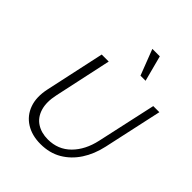

<svg xmlns="http://www.w3.org/2000/svg" viewBox="-249 -1050 1201 1201"><g transform="rotate(45 351.5 -449.0)"><path d="M318 9Q242 9 188 -25Q134 -59 112 -120.5Q90 -182 108 -265L193 -658H255L173 -277Q157 -203 173 -150.5Q189 -98 230.5 -71Q272 -44 330 -44Q420 -44 480.5 -104.5Q541 -165 563 -266L649 -658H703L618 -268Q600 -186 559.5 -124Q519 -62 458.5 -26.5Q398 9 318 9ZM458 -736 392 -907H458L503 -736Z"/></g></svg>

Font: Ysabeau Infant Light
Style: Italic
Weight: 300
Italic angle: -12°
Designer: Christian Thalmann (Catharsis Fonts)
Version: Version 2.001;gftools[0.9.30]; featfreeze: ss01,ss02,lnum